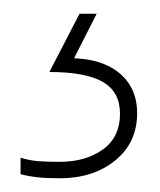

<svg xmlns="http://www.w3.org/2000/svg" viewBox="-20 -20 233 280"><path d="M180 145Q180 188 148 214Q116 240 67 240Q48 240 34.5 238.5Q21 237 10 234V210Q23 214 35.5 215Q48 216 67 216Q105 216 130 198Q155 180 155 146Q155 114 130 99.5Q105 85 52 85L96 0H121L88 65Q117 66 137.5 76Q158 86 169 103.5Q180 121 180 145Z"/></svg>

Font: Noto Sans Hebrew Thin
Style: Regular
Weight: 250
Designer: Monotype Design Team
Foundry: Monotype Imaging Inc.
Version: Version 2.003